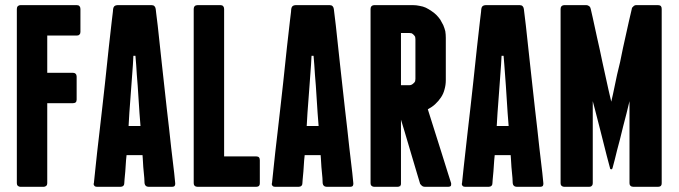

<svg xmlns="http://www.w3.org/2000/svg" viewBox="-20 -720 2616 740"><path d="M276.4 -700.2Q276.4 -700.2 248 -700.2Q219.7 -700.2 183.6 -700.2Q138.7 -700.2 98.6 -700.2Q58.6 -700.2 58.6 -700.2Q58.6 -700.2 58.6 -700.2Q58.6 -700.2 58.6 -700.2Q52.7 -700.2 48.8 -696.3Q44.9 -692.4 44.9 -685.5Q44.9 -685.5 44.9 -647.5Q44.9 -608.4 44.9 -546.9Q44.9 -514.6 44.9 -476.6Q44.9 -439.5 44.9 -400.4Q44.9 -352.5 44.9 -303.7Q44.9 -254.9 44.9 -210Q44.9 -127.9 44.9 -70.3Q44.9 -13.7 44.9 -13.7Q44.9 -13.7 44.9 -13.7Q44.9 -13.7 44.9 -13.7Q44.9 -6.8 48.8 -3.9Q52.7 0 58.6 0Q58.6 0 103.5 0Q148.4 0 148.4 0Q148.4 0 148.4 0Q148.4 0 148.4 0Q154.3 0 158.2 -3.9Q162.1 -6.8 162.1 -13.7Q162.1 -13.7 162.1 -53.7Q162.1 -93.8 162.1 -144.5Q162.1 -208 162.1 -264.6Q162.1 -322.3 162.1 -322.3Q162.1 -322.3 174.8 -322.3Q187.5 -322.3 204.1 -322.3Q224.6 -322.3 243.2 -322.3Q260.7 -322.3 260.7 -322.3Q260.7 -322.3 260.7 -322.3Q260.7 -322.3 260.7 -322.3Q267.6 -322.3 271.5 -325.2Q275.4 -329.1 275.4 -335.9Q275.4 -335.9 275.4 -380.9Q275.4 -424.8 275.4 -424.8Q275.4 -424.8 275.4 -424.8Q275.4 -424.8 275.4 -424.8Q275.4 -431.6 271.5 -435.5Q267.6 -439.5 260.7 -439.5Q260.7 -439.5 243.2 -439.5Q224.6 -439.5 204.1 -439.5Q187.5 -439.5 174.8 -439.5Q162.1 -439.5 162.1 -439.5Q162.1 -439.5 162.1 -458Q162.1 -476.6 162.1 -500Q162.1 -530.3 162.1 -556.6Q162.1 -583 162.1 -583Q162.1 -583 183.6 -583Q204.1 -583 227.5 -583Q247.1 -583 261.7 -583Q276.4 -583 276.4 -583Q276.4 -583 276.4 -583Q276.4 -583 276.4 -583Q283.2 -583 286.1 -586.9Q290 -589.8 290 -596.7Q290 -596.7 290 -641.6Q290 -685.5 290 -685.5Q290 -685.5 290 -685.5Q290 -685.5 290 -685.5Q290 -692.4 286.1 -696.3Q283.2 -700.2 276.4 -700.2Q276.4 -700.2 276.4 -700.2Q276.4 -700.2 276.4 -700.2Z M580.1 -685.5Q580.1 -685.5 580.1 -685.5Q580.1 -685.5 580.1 -685.5Q579.1 -692.4 575.2 -696.3Q571.3 -700.2 564.5 -700.2Q564.5 -700.2 540 -700.2Q514.6 -700.2 488.3 -700.2Q465.8 -700.2 449.2 -700.2Q432.6 -700.2 432.6 -700.2Q432.6 -700.2 432.6 -700.2Q432.6 -700.2 432.6 -700.2Q425.8 -700.2 420.9 -696.3Q417 -692.4 416 -685.5Q416 -685.5 415 -673.8Q414.1 -662.1 411.1 -641.6Q407.2 -602.5 399.4 -538.1Q392.6 -473.6 384.8 -400.4Q378.9 -352.5 374 -303.7Q368.2 -254.9 363.3 -210Q353.5 -127.9 347.7 -70.3Q341.8 -13.7 341.8 -13.7Q341.8 -13.7 341.8 -13.7Q341.8 -13.7 341.8 -13.7Q340.8 -12.7 340.8 -11.7Q340.8 -6.8 343.8 -3.9Q346.7 0 353.5 0Q353.5 0 398.4 0Q444.3 0 444.3 0Q444.3 0 444.3 0Q444.3 0 444.3 0Q451.2 0 455.1 -3.9Q459 -6.8 459 -13.7Q459 -13.7 460 -28.3Q460.9 -42 462.9 -59.6Q464.8 -82 465.8 -102.5Q467.8 -122.1 467.8 -122.1Q467.8 -122.1 498 -122.1Q529.3 -122.1 529.3 -122.1Q529.3 -122.1 530.3 -108.4Q531.2 -93.8 532.2 -76.2Q534.2 -53.7 536.1 -34.2Q537.1 -13.7 537.1 -13.7Q537.1 -13.7 537.1 -13.7Q537.1 -13.7 537.1 -13.7Q538.1 -6.8 542 -3.9Q545.9 0 552.7 0Q552.7 0 597.7 0Q643.6 0 643.6 0Q643.6 0 643.6 0Q643.6 0 643.6 0Q650.4 0 653.3 -3.9Q655.3 -6.8 655.3 -11.7Q655.3 -12.7 655.3 -13.7Q655.3 -13.7 651.4 -52.7Q646.5 -91.8 639.6 -152.3Q635.7 -185.5 631.8 -223.6Q627.9 -260.7 623 -299.8Q613.3 -388.7 603.5 -476.6Q593.8 -564.5 587.9 -621.1Q584 -651.4 582 -668.9Q580.1 -685.5 580.1 -685.5ZM475.6 -234.4Q475.6 -234.4 478.5 -284.2Q482.4 -334 486.3 -389.6Q489.3 -434.6 492.2 -469.7Q494.1 -504.9 494.1 -504.9Q494.1 -504.9 498 -504.9Q502 -504.9 502 -504.9Q502 -504.9 504.9 -469.7Q506.8 -434.6 510.7 -389.6Q514.6 -334 517.6 -284.2Q521.5 -234.4 521.5 -234.4Q521.5 -234.4 498 -234.4Q475.6 -234.4 475.6 -234.4Z M967.8 -117.2Q967.8 -117.2 952.1 -117.2Q935.5 -117.2 915 -117.2Q889.6 -117.2 866.2 -117.2Q843.8 -117.2 843.8 -117.2Q843.8 -117.2 843.8 -190.4Q843.8 -264.6 843.8 -359.4Q843.8 -399.4 843.8 -440.4Q843.8 -482.4 843.8 -520.5Q843.8 -589.8 843.8 -637.7Q843.8 -685.5 843.8 -685.5Q843.8 -685.5 843.8 -685.5Q843.8 -685.5 843.8 -685.5Q843.8 -692.4 839.8 -696.3Q836.9 -700.2 830.1 -700.2Q830.1 -700.2 785.2 -700.2Q741.2 -700.2 741.2 -700.2Q741.2 -700.2 741.2 -700.2Q741.2 -700.2 741.2 -700.2Q734.4 -700.2 730.5 -696.3Q726.6 -692.4 726.6 -685.5Q726.6 -685.5 726.6 -647.5Q726.6 -608.4 726.6 -546.9Q726.6 -514.6 726.6 -476.6Q726.6 -439.5 726.6 -400.4Q726.6 -352.5 726.6 -303.7Q726.6 -254.9 726.6 -210Q726.6 -127.9 726.6 -70.3Q726.6 -13.7 726.6 -13.7Q726.6 -13.7 726.6 -13.7Q726.6 -13.7 726.6 -13.7Q726.6 -6.8 730.5 -3.9Q734.4 0 741.2 0Q741.2 0 785.2 0Q830.1 0 830.1 0Q830.1 0 830.1 0Q831.1 0 831.1 0Q831.1 0 832 0Q833 0 833 0Q833 0 850.6 0Q868.2 0 890.6 0Q918 0 942.4 0Q967.8 0 967.8 0Q967.8 0 967.8 0Q967.8 0 967.8 0Q974.6 0 978.5 -3.9Q981.4 -6.8 981.4 -13.7Q981.4 -13.7 981.4 -58.6Q981.4 -102.5 981.4 -102.5Q981.4 -102.5 981.4 -102.5Q981.4 -102.5 981.4 -102.5Q981.4 -109.4 978.5 -113.3Q974.6 -117.2 967.8 -117.2Q967.8 -117.2 967.8 -117.2Q967.8 -117.2 967.8 -117.2Z M1266.6 -685.5Q1266.6 -685.5 1266.6 -685.5Q1266.6 -685.5 1266.6 -685.5Q1265.6 -692.4 1261.7 -696.3Q1257.8 -700.2 1251 -700.2Q1251 -700.2 1226.6 -700.2Q1201.2 -700.2 1174.8 -700.2Q1152.3 -700.2 1135.7 -700.2Q1119.1 -700.2 1119.1 -700.2Q1119.1 -700.2 1119.1 -700.2Q1119.1 -700.2 1119.1 -700.2Q1112.3 -700.2 1107.4 -696.3Q1103.5 -692.4 1102.5 -685.5Q1102.5 -685.5 1101.6 -673.8Q1100.6 -662.1 1097.7 -641.6Q1093.8 -602.5 1085.9 -538.1Q1079.1 -473.6 1071.3 -400.4Q1065.4 -352.5 1060.5 -303.7Q1054.7 -254.9 1049.8 -210Q1040 -127.9 1034.2 -70.3Q1028.3 -13.7 1028.3 -13.7Q1028.3 -13.7 1028.3 -13.7Q1028.3 -13.7 1028.3 -13.7Q1027.3 -12.7 1027.3 -11.7Q1027.3 -6.8 1030.3 -3.9Q1033.2 0 1040 0Q1040 0 1085 0Q1130.9 0 1130.9 0Q1130.9 0 1130.9 0Q1130.9 0 1130.9 0Q1137.7 0 1141.6 -3.9Q1145.5 -6.8 1145.5 -13.7Q1145.5 -13.7 1146.5 -28.3Q1147.5 -42 1149.4 -59.6Q1151.4 -82 1152.3 -102.5Q1154.3 -122.1 1154.3 -122.1Q1154.3 -122.1 1184.6 -122.1Q1215.8 -122.1 1215.8 -122.1Q1215.8 -122.1 1216.8 -108.4Q1217.8 -93.8 1218.8 -76.2Q1220.7 -53.7 1222.7 -34.2Q1223.6 -13.7 1223.6 -13.7Q1223.6 -13.7 1223.6 -13.7Q1223.6 -13.7 1223.6 -13.7Q1224.6 -6.8 1228.5 -3.9Q1232.4 0 1239.3 0Q1239.3 0 1284.2 0Q1330.1 0 1330.1 0Q1330.1 0 1330.1 0Q1330.1 0 1330.1 0Q1336.9 0 1339.8 -3.9Q1341.8 -6.8 1341.8 -11.7Q1341.8 -12.7 1341.8 -13.7Q1341.8 -13.7 1337.9 -52.7Q1333 -91.8 1326.2 -152.3Q1322.3 -185.5 1318.4 -223.6Q1314.5 -260.7 1309.6 -299.8Q1299.8 -388.7 1290 -476.6Q1280.3 -564.5 1274.4 -621.1Q1270.5 -651.4 1268.6 -668.9Q1266.6 -685.5 1266.6 -685.5ZM1162.1 -234.4Q1162.1 -234.4 1165 -284.2Q1168.9 -334 1172.9 -389.6Q1175.8 -434.6 1178.7 -469.7Q1180.7 -504.9 1180.7 -504.9Q1180.7 -504.9 1184.6 -504.9Q1188.5 -504.9 1188.5 -504.9Q1188.5 -504.9 1191.4 -469.7Q1193.4 -434.6 1197.3 -389.6Q1201.2 -334 1204.1 -284.2Q1208 -234.4 1208 -234.4Q1208 -234.4 1184.6 -234.4Q1162.1 -234.4 1162.1 -234.4Z M1628.9 -298.8Q1628.9 -298.8 1628.9 -298.8Q1628.9 -298.8 1628.9 -298.8Q1645.5 -307.6 1657.2 -318.4Q1669.9 -330.1 1679.7 -344.7Q1689.5 -359.4 1693.4 -376Q1698.2 -392.6 1698.2 -411.1Q1698.2 -411.1 1698.2 -431.6Q1698.2 -453.1 1698.2 -480.5Q1698.2 -513.7 1698.2 -543.9Q1698.2 -574.2 1698.2 -574.2Q1698.2 -574.2 1698.2 -574.2Q1698.2 -574.2 1698.2 -574.2Q1698.2 -586.9 1696.3 -599.6Q1693.4 -611.3 1688.5 -623Q1682.6 -633.8 1676.8 -644.5Q1669.9 -654.3 1661.1 -663.1Q1653.3 -670.9 1642.6 -677.7Q1632.8 -684.6 1621.1 -690.4Q1610.4 -695.3 1597.7 -697.3Q1585 -700.2 1572.3 -700.2Q1572.3 -700.2 1552.7 -700.2Q1533.2 -700.2 1508.8 -700.2Q1477.5 -700.2 1450.2 -700.2Q1421.9 -700.2 1421.9 -700.2Q1421.9 -700.2 1421.9 -700.2Q1421.9 -700.2 1421.9 -700.2Q1416 -700.2 1412.1 -696.3Q1408.2 -692.4 1408.2 -685.5Q1408.2 -685.5 1408.2 -647.5Q1408.2 -608.4 1408.2 -546.9Q1408.2 -514.6 1408.2 -476.6Q1408.2 -439.5 1408.2 -400.4Q1408.2 -352.5 1408.2 -303.7Q1408.2 -254.9 1408.2 -210Q1408.2 -127.9 1408.2 -70.3Q1408.2 -13.7 1408.2 -13.7Q1408.2 -13.7 1408.2 -13.7Q1408.2 -13.7 1408.2 -13.7Q1408.2 -6.8 1412.1 -3.9Q1416 0 1421.9 0Q1421.9 0 1466.8 0Q1511.7 0 1511.7 0Q1511.7 0 1511.7 0Q1511.7 0 1511.7 0Q1516.6 0 1520.5 -2Q1523.4 -4.9 1524.4 -9.8Q1524.4 -9.8 1524.4 -4.9Q1525.4 0 1525.4 0Q1525.4 0 1525.4 -33.2Q1525.4 -67.4 1525.4 -110.4Q1525.4 -163.1 1525.4 -210.9Q1525.4 -258.8 1525.4 -258.8Q1525.4 -258.8 1539.1 -213.9Q1552.7 -168 1567.4 -118.2Q1579.1 -77.1 1588.9 -45.9Q1598.6 -13.7 1598.6 -13.7Q1598.6 -13.7 1598.6 -13.7Q1598.6 -13.7 1598.6 -13.7Q1598.6 -10.7 1601.6 -8.8Q1603.5 -5.9 1606.4 -3.9Q1608.4 -2 1611.3 -1Q1614.3 0 1617.2 0Q1617.2 0 1663.1 0Q1708 0 1708 0Q1708 0 1708 0Q1708 0 1708 0Q1714.8 0 1717.8 -3.9Q1718.8 -5.9 1718.8 -9.8Q1718.8 -11.7 1718.8 -13.7Q1718.8 -13.7 1707 -50.8Q1695.3 -87.9 1680.7 -134.8Q1662.1 -193.4 1645.5 -246.1Q1628.9 -298.8 1628.9 -298.8ZM1525.4 -592.8Q1525.4 -592.8 1541 -592.8Q1557.6 -592.8 1557.6 -592.8Q1557.6 -592.8 1557.6 -592.8Q1557.6 -592.8 1557.6 -592.8Q1562.5 -592.8 1566.4 -591.8Q1570.3 -589.8 1574.2 -585.9Q1578.1 -582 1580.1 -578.1Q1581.1 -574.2 1581.1 -569.3Q1581.1 -569.3 1581.1 -549.8Q1581.1 -529.3 1581.1 -503.9Q1581.1 -472.7 1581.1 -444.3Q1581.1 -416 1581.1 -416Q1581.1 -416 1581.1 -416Q1581.1 -416 1581.1 -416Q1581.1 -411.1 1580.1 -407.2Q1578.1 -402.3 1574.2 -399.4Q1570.3 -395.5 1566.4 -393.6Q1562.5 -391.6 1557.6 -391.6Q1557.6 -391.6 1541 -391.6Q1525.4 -391.6 1525.4 -391.6Q1525.4 -391.6 1525.4 -418Q1525.4 -444.3 1525.4 -477.5Q1525.4 -518.6 1525.4 -555.7Q1525.4 -592.8 1525.4 -592.8Z M1999 -685.5Q1999 -685.5 1999 -685.5Q1999 -685.5 1999 -685.5Q1998 -692.4 1994.1 -696.3Q1990.2 -700.2 1983.4 -700.2Q1983.4 -700.2 1959 -700.2Q1933.6 -700.2 1907.2 -700.2Q1884.8 -700.2 1868.2 -700.2Q1851.6 -700.2 1851.6 -700.2Q1851.6 -700.2 1851.6 -700.2Q1851.6 -700.2 1851.6 -700.2Q1844.7 -700.2 1839.8 -696.3Q1835.9 -692.4 1835 -685.5Q1835 -685.5 1834 -673.8Q1833 -662.1 1830.1 -641.6Q1826.2 -602.5 1818.4 -538.1Q1811.5 -473.6 1803.7 -400.4Q1797.9 -352.5 1793 -303.7Q1787.1 -254.9 1782.2 -210Q1772.5 -127.9 1766.6 -70.3Q1760.7 -13.7 1760.7 -13.7Q1760.7 -13.7 1760.7 -13.7Q1760.7 -13.7 1760.7 -13.7Q1759.8 -12.7 1759.8 -11.7Q1759.8 -6.8 1762.7 -3.9Q1765.6 0 1772.5 0Q1772.5 0 1817.4 0Q1863.3 0 1863.3 0Q1863.3 0 1863.3 0Q1863.3 0 1863.3 0Q1870.1 0 1874 -3.9Q1877.9 -6.8 1877.9 -13.7Q1877.9 -13.7 1878.9 -28.3Q1879.9 -42 1881.8 -59.6Q1883.8 -82 1884.8 -102.5Q1886.7 -122.1 1886.7 -122.1Q1886.7 -122.1 1917 -122.1Q1948.2 -122.1 1948.2 -122.1Q1948.2 -122.1 1949.2 -108.4Q1950.2 -93.8 1951.2 -76.2Q1953.1 -53.7 1955.1 -34.2Q1956.1 -13.7 1956.1 -13.7Q1956.1 -13.7 1956.1 -13.7Q1956.1 -13.7 1956.1 -13.7Q1957 -6.8 1960.9 -3.9Q1964.8 0 1971.7 0Q1971.7 0 2016.6 0Q2062.5 0 2062.5 0Q2062.5 0 2062.5 0Q2062.5 0 2062.5 0Q2069.3 0 2072.3 -3.9Q2074.2 -6.8 2074.2 -11.7Q2074.2 -12.7 2074.2 -13.7Q2074.2 -13.7 2070.3 -52.7Q2065.4 -91.8 2058.6 -152.3Q2054.7 -185.5 2050.8 -223.6Q2046.9 -260.7 2042 -299.8Q2032.2 -388.7 2022.5 -476.6Q2012.7 -564.5 2006.8 -621.1Q2002.9 -651.4 2001 -668.9Q1999 -685.5 1999 -685.5ZM1894.5 -234.4Q1894.5 -234.4 1897.5 -284.2Q1901.4 -334 1905.3 -389.6Q1908.2 -434.6 1911.1 -469.7Q1913.1 -504.9 1913.1 -504.9Q1913.1 -504.9 1917 -504.9Q1920.9 -504.9 1920.9 -504.9Q1920.9 -504.9 1923.8 -469.7Q1925.8 -434.6 1929.7 -389.6Q1933.6 -334 1936.5 -284.2Q1940.4 -234.4 1940.4 -234.4Q1940.4 -234.4 1917 -234.4Q1894.5 -234.4 1894.5 -234.4Z M2516.6 -700.2Q2516.6 -700.2 2474.6 -700.2Q2431.6 -700.2 2431.6 -700.2Q2431.6 -700.2 2431.6 -700.2Q2431.6 -700.2 2431.6 -700.2Q2428.7 -700.2 2426.8 -699.2Q2423.8 -698.2 2421.9 -696.3Q2419.9 -693.4 2417 -691.4Q2415 -688.5 2415 -685.5Q2415 -685.5 2404.3 -639.6Q2394.5 -593.8 2380.9 -534.2Q2375 -507.8 2370.1 -481.4Q2364.3 -456.1 2358.4 -432.6Q2348.6 -387.7 2342.8 -358.4Q2335.9 -328.1 2335.9 -328.1Q2335.9 -328.1 2325.2 -374Q2315.4 -420.9 2301.8 -480.5Q2292 -528.3 2281.2 -575.2Q2270.5 -622.1 2264.6 -651.4Q2260.7 -668 2258.8 -676.8Q2256.8 -685.5 2256.8 -685.5Q2256.8 -685.5 2256.8 -685.5Q2256.8 -685.5 2256.8 -685.5Q2255.9 -688.5 2254.9 -691.4Q2252.9 -693.4 2251 -696.3Q2248 -698.2 2245.1 -699.2Q2243.2 -700.2 2239.3 -700.2Q2239.3 -700.2 2197.3 -700.2Q2154.3 -700.2 2154.3 -700.2Q2154.3 -700.2 2154.3 -700.2Q2154.3 -700.2 2154.3 -700.2Q2148.4 -700.2 2144.5 -696.3Q2140.6 -692.4 2140.6 -685.5Q2140.6 -685.5 2140.6 -647.5Q2140.6 -608.4 2140.6 -546.9Q2140.6 -514.6 2140.6 -476.6Q2140.6 -439.5 2140.6 -400.4Q2140.6 -352.5 2140.6 -303.7Q2140.6 -254.9 2140.6 -210Q2140.6 -127.9 2140.6 -70.3Q2140.6 -13.7 2140.6 -13.7Q2140.6 -13.7 2140.6 -13.7Q2140.6 -13.7 2140.6 -13.7Q2140.6 -6.8 2144.5 -3.9Q2148.4 0 2154.3 0Q2154.3 0 2203.1 0Q2251 0 2251 0Q2251 0 2251 0Q2251 0 2251 0Q2257.8 0 2260.7 -3.9Q2264.6 -6.8 2264.6 -13.7Q2264.6 -13.7 2264.6 -54.7Q2264.6 -95.7 2264.6 -148.4Q2264.6 -212.9 2264.6 -271.5Q2264.6 -330.1 2264.6 -330.1Q2264.6 -330.1 2273.4 -296.9Q2282.2 -263.7 2293 -220.7Q2306.6 -167 2318.4 -120.1Q2331.1 -72.3 2331.1 -72.3Q2331.1 -72.3 2331.1 -72.3Q2331.1 -72.3 2331.1 -72.3Q2331.1 -69.3 2333 -68.4Q2334 -67.4 2335.9 -67.4Q2336.9 -67.4 2338.9 -68.4Q2339.8 -69.3 2340.8 -72.3Q2340.8 -72.3 2349.6 -105.5Q2357.4 -138.7 2369.1 -181.6Q2381.8 -234.4 2394.5 -282.2Q2406.2 -330.1 2406.2 -330.1Q2406.2 -330.1 2406.2 -271.5Q2406.2 -212.9 2406.2 -148.4Q2406.2 -95.7 2406.2 -54.7Q2406.2 -13.7 2406.2 -13.7Q2406.2 -13.7 2406.2 -13.7Q2406.2 -13.7 2406.2 -13.7Q2406.2 -6.8 2410.2 -3.9Q2414.1 0 2420.9 0Q2420.9 0 2468.8 0Q2516.6 0 2516.6 0Q2516.6 0 2516.6 0Q2516.6 0 2516.6 0Q2523.4 0 2527.3 -3.9Q2530.3 -6.8 2530.3 -13.7Q2530.3 -13.7 2530.3 -52.7Q2530.3 -91.8 2530.3 -153.3Q2530.3 -185.5 2530.3 -222.7Q2530.3 -260.7 2530.3 -299.8Q2530.3 -347.7 2530.3 -396.5Q2530.3 -445.3 2530.3 -490.2Q2530.3 -572.3 2530.3 -628.9Q2530.3 -685.5 2530.3 -685.5Q2530.3 -685.5 2530.3 -685.5Q2530.3 -685.5 2530.3 -685.5Q2530.3 -692.4 2527.3 -696.3Q2523.4 -700.2 2516.6 -700.2Q2516.6 -700.2 2516.6 -700.2Q2516.6 -700.2 2516.6 -700.2Z"/></svg>

Font: Franchise Goodkids
Style: Regular
Weight: 500
Designer: ""
Version: ""